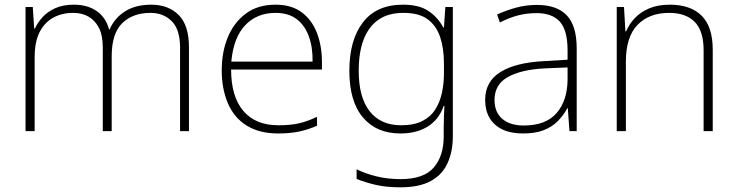

<svg xmlns="http://www.w3.org/2000/svg" viewBox="-20 -560 3147 820"><path d="M626 -540Q699 -540 743 -496Q787 -452 787 -359V0H749V-357Q749 -434 713.5 -469.5Q678 -505 623 -505Q547 -505 502 -461Q457 -417 457 -319V0H419V-357Q419 -409 402.5 -441Q386 -473 358 -489Q330 -505 293 -505Q245 -505 208 -485Q171 -465 149.5 -423.5Q128 -382 128 -315V0H89V-530H120L126 -438H129Q141 -464 162 -487Q183 -510 216 -525Q249 -540 296 -540Q353 -540 392.5 -513Q432 -486 446 -434H448Q469 -483 514 -511.5Q559 -540 626 -540Z M1157 -540Q1225 -540 1268.5 -507.5Q1312 -475 1333.5 -419.5Q1355 -364 1355 -294V-263H967Q967 -148 1019 -86.5Q1071 -25 1169 -25Q1218 -25 1253.5 -32.5Q1289 -40 1334 -61V-23Q1295 -6 1256.5 2Q1218 10 1168 10Q1087 10 1033 -24Q979 -58 953 -119.5Q927 -181 927 -260Q927 -338 953 -401Q979 -464 1030 -502Q1081 -540 1157 -540ZM1157 -505Q1077 -505 1027 -452Q977 -399 968 -297H1315Q1316 -359 1298.5 -406Q1281 -453 1246 -479Q1211 -505 1157 -505Z M1701 -540Q1770 -540 1810 -513Q1850 -486 1873 -443H1876L1882 -530H1914V22Q1914 87 1891.5 136.5Q1869 186 1820 213Q1771 240 1690 240Q1630 240 1584.5 229.5Q1539 219 1503 204V163Q1539 181 1587 193Q1635 205 1691 205Q1790 205 1832.5 155.5Q1875 106 1875 23V-15Q1875 -40 1876 -61.5Q1877 -83 1878 -108H1875Q1855 -50 1807.5 -20Q1760 10 1690 10Q1588 10 1530 -58.5Q1472 -127 1472 -258Q1472 -389 1530 -464.5Q1588 -540 1701 -540ZM1703 -505Q1638 -505 1596 -475.5Q1554 -446 1533 -391Q1512 -336 1512 -258Q1512 -144 1559 -84.5Q1606 -25 1693 -25Q1748 -25 1783.5 -43Q1819 -61 1839 -92.5Q1859 -124 1867.5 -164Q1876 -204 1876 -246V-289Q1876 -354 1859.5 -402.5Q1843 -451 1806 -478Q1769 -505 1703 -505Z M2273 -539Q2358 -539 2400.5 -494.5Q2443 -450 2443 -353V0H2412L2405 -98H2403Q2387 -68 2362.5 -43Q2338 -18 2302 -4Q2266 10 2213 10Q2161 10 2125 -7.5Q2089 -25 2070.5 -57Q2052 -89 2052 -133Q2052 -212 2117.5 -252.5Q2183 -293 2304 -299L2404 -305V-345Q2404 -431 2371 -467.5Q2338 -504 2272 -504Q2231 -504 2193.5 -494.5Q2156 -485 2115 -464L2103 -498Q2142 -516 2184.5 -527.5Q2227 -539 2273 -539ZM2308 -268Q2206 -263 2149 -231Q2092 -199 2092 -133Q2092 -81 2125 -52.5Q2158 -24 2217 -24Q2311 -24 2357 -77Q2403 -130 2404 -219V-272Z M2841 -540Q2929 -540 2976.5 -493Q3024 -446 3024 -347V0H2985V-345Q2985 -428 2947 -466.5Q2909 -505 2838 -505Q2752 -505 2702.5 -453.5Q2653 -402 2653 -297V0H2614V-530H2645L2651 -426H2654Q2667 -457 2691 -482.5Q2715 -508 2752 -524Q2789 -540 2841 -540Z"/></svg>

Font: Noto Sans Hebrew ExtraLight
Style: Regular
Weight: 250
Designer: Monotype Design Team
Foundry: Monotype Imaging Inc.
Version: Version 2.003